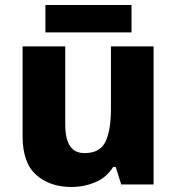

<svg xmlns="http://www.w3.org/2000/svg" viewBox="-20 -735 704 765"><path d="M592 -550V0H463L441 -70H431Q405 -28 360 -9Q315 10 264 10Q179 10 124.5 -38Q70 -86 70 -192V-550H240V-239Q240 -183 258.5 -154Q277 -125 317 -125Q378 -125 400 -170Q422 -215 422 -300V-550ZM504 -715V-606H161V-715Z"/></svg>

Font: Noto Sans Thaana ExtraBold
Style: Regular
Weight: 800
Designer: David Williams
Foundry: Google Inc.
Version: Version 3.001; ttfautohint (v1.8.4.7-5d5b)